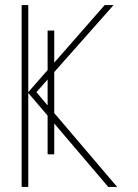

<svg xmlns="http://www.w3.org/2000/svg" viewBox="-20 -734 540 754"><path d="M123 -372 167 -422V-320ZM91 -369 167 -280V-128H193V-249L405 0H440L193 -290V-451L426 -714H391L193 -488V-614H167V-459L91 -372V-714H65V0H91Z"/></svg>

Font: Noto Sans Mono UI Condensed Thin
Style: Regular
Weight: 250
Width: 3
Designer: Monotype Design team
Foundry: Monotype Imaging Inc.
Version: 1.000